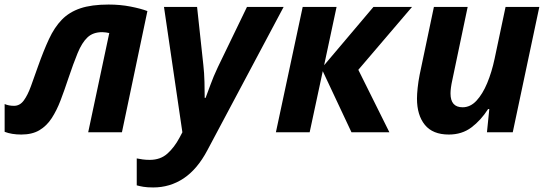

<svg xmlns="http://www.w3.org/2000/svg" viewBox="-49 -576 2385 836"><path d="M43.9 9.8Q2 9.8 -28.8 -2V-123Q-10.7 -115.2 12.2 -115.2Q37.6 -115.2 54.7 -138.7Q71.8 -162.1 85.9 -201.2Q100.1 -240.2 116.2 -286.1Q140.6 -355 164.3 -406Q188 -457 220.2 -490.2Q252.4 -523.4 301 -539.8Q349.6 -556.2 423.8 -556.2Q474.6 -556.2 519.5 -547.4Q564.5 -538.6 592.8 -527.8L481.9 0H335L426.8 -432.1Q419.4 -433.6 411.9 -434.8Q404.3 -436 396 -436Q356 -436 331.8 -413.1Q307.6 -390.1 289.1 -345Q270.5 -299.8 248 -232.9Q231.4 -182.6 214.6 -138.7Q197.8 -94.7 176 -61.3Q154.3 -27.8 122.6 -9Q90.8 9.8 43.9 9.8Z M618.2 240.2Q591.8 240.2 575 237.3Q558.1 234.4 546.4 231V113.8Q559.1 116.2 572.5 118.2Q585.9 120.1 603 120.1Q649.4 120.1 679.7 93Q710 65.9 732.4 23.9L745.1 0L665 -545.9H809.1L836.4 -293Q840.3 -259.3 841.3 -219.2Q842.3 -179.2 842.3 -149.9H846.2Q856 -174.8 867.9 -208.3Q879.9 -241.7 899.4 -283.2L1026.4 -545.9H1186L854 78.1Q810.1 161.1 750.5 200.7Q690.9 240.2 618.2 240.2Z M1152.3 0 1269 -545.9H1416.5L1362.3 -292L1577.1 -545.9H1745.1L1511.2 -272L1646.5 0H1481.4L1356.4 -266.1L1299.3 0Z M1905.3 9.8Q1835 9.8 1800.8 -32.5Q1766.6 -74.7 1766.6 -147Q1766.6 -165 1769.5 -193.4Q1772.5 -221.7 1778.3 -251L1840.3 -545.9H1987.3L1920.4 -227.1Q1912.6 -191.9 1912.6 -168.9Q1912.6 -108.9 1965.3 -108.9Q1999 -108.9 2025.6 -137.5Q2052.2 -166 2072.3 -214.1Q2092.3 -262.2 2104.5 -319.8L2152.3 -545.9H2299.3L2183.6 0H2071.3L2081.5 -101.1H2076.2Q2044.9 -52.2 2003.7 -21.2Q1962.4 9.8 1905.3 9.8Z"/></svg>

Font: Open Sans
Style: Bold Italic
Weight: 700
Italic angle: -12°
Designer: Monotype Design Team
Foundry: Monotype Imaging Inc.
Version: Version 3.003; ttfautohint (v1.8.4)